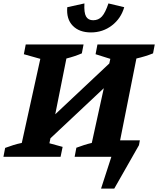

<svg xmlns="http://www.w3.org/2000/svg" viewBox="-48 -914 922 1119"><path d="M-28 0 -18 -52Q6 -61 30 -68.5Q54 -76 79 -81L187 -571L91 -598L102 -655H439L429 -603Q408 -594 385.5 -586.5Q363 -579 339 -573L274 -248L589 -544L595 -571L509 -598L520 -655H854L844 -603Q822 -594 797.5 -586.5Q773 -579 747 -573L652 -96H767L762 -68L618 185H541L601 0H387L397 -53Q418 -61 441.5 -68.5Q465 -76 487 -81L557 -400L246 -108L240 -79L317 -58L305 0ZM482 -725Q414 -725 376 -764Q338 -803 344 -872L444 -894Q441 -840 453.5 -818Q466 -796 495 -796Q526 -796 546 -818Q566 -840 584 -894L676 -872Q657 -806 604 -765.5Q551 -725 482 -725Z"/></svg>

Font: Piazzolla SC
Style: Bold Italic
Weight: 700
Italic angle: -11.3°
Designer: Juan Pablo del Peral
Foundry: Huerta Tipografica
Version: Version 1.330